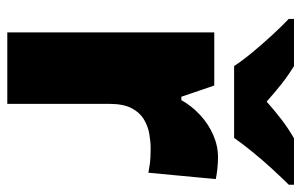

<svg xmlns="http://www.w3.org/2000/svg" viewBox="-166 -640 806 513"><g transform="rotate(90 236.5 -383.0)"><path d="M400 -563Q416 -563 433 -561Q450 -559 458 -557L441 -377Q431 -379 416.5 -381Q402 -383 376 -383Q358 -383 337.5 -379.5Q317 -376 298.5 -365Q280 -354 268.5 -332Q257 -310 257 -272V0H66V-553H208L238 -465H247Q262 -492 286 -514.5Q310 -537 339.5 -550Q369 -563 400 -563ZM156 -606Q141 -629 118.5 -656Q96 -683 72.5 -708.5Q49 -734 30 -752V-766H156Q182 -750 203.5 -733Q225 -716 251 -693Q277 -716 300 -733.5Q323 -751 349 -766H473V-752Q456 -735 432.5 -709.5Q409 -684 386.5 -656.5Q364 -629 348 -606Z"/></g></svg>

Font: Noto Sans Thai Black
Style: Regular
Weight: 900
Version: Version 2.001